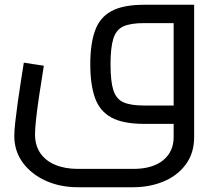

<svg xmlns="http://www.w3.org/2000/svg" viewBox="-20 -520 910 806"><path d="M307 266Q232 266 171.5 238.5Q111 211 75.5 162.5Q40 114 40 50Q40 29 44 -7Q48 -43 54 -86.5Q60 -130 67 -174.5Q74 -219 80 -257L164 -244Q153 -176 144.5 -119Q136 -62 131.5 -20.5Q127 21 127 44Q127 90 149 122.5Q171 155 212 172Q253 189 307 189H539Q620 189 664.5 153Q709 117 709 55V-456L749 -423H585Q529 -423 498.5 -409.5Q468 -396 456 -358.5Q444 -321 444 -250Q444 -178 456 -141Q468 -104 498.5 -90.5Q529 -77 585 -77H709V0H585Q497 0 448 -26.5Q399 -53 379 -108.5Q359 -164 359 -250Q359 -336 379 -391.5Q399 -447 448 -473.5Q497 -500 585 -500H795V55Q795 124 759 171.5Q723 219 665 242.5Q607 266 539 266Z"/></svg>

Font: Cairo Medium
Style: Regular
Weight: 500
Designer: Mohamed Gaber, Accademia di Belle Arti di Urbino
Foundry: Kief Type Foundry, Accademia di Belle Arti di Urbino
Version: Version 3.117